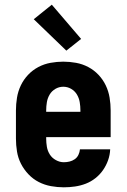

<svg xmlns="http://www.w3.org/2000/svg" viewBox="-20 -791 540 819"><path d="M252 8Q225 8 197.5 3Q170 -2 145.5 -14.5Q121 -27 101.5 -47.5Q82 -68 69.5 -92.5Q57 -117 52.5 -144.5Q48 -172 48 -200V-320Q48 -347 52.5 -374.5Q57 -402 69 -427Q81 -452 100 -472Q119 -492 143.5 -505Q168 -518 195.5 -523Q223 -528 250 -528Q277 -528 304.5 -523Q332 -518 356.5 -505Q381 -492 400 -472Q419 -452 431 -427Q443 -402 447.5 -374.5Q452 -347 452 -320V-206H177V-200Q177 -182 180 -164.5Q183 -147 192.5 -132Q202 -117 218.5 -108Q235 -99 252 -99Q265 -99 277 -102Q289 -105 299 -112Q309 -119 314.5 -130.5Q320 -142 321 -154H450Q449 -130 441 -107.5Q433 -85 419.5 -65.5Q406 -46 387 -31Q368 -16 346 -7.5Q324 1 300 4.5Q276 8 252 8ZM323 -314V-320Q323 -338 320 -355.5Q317 -373 308 -388Q299 -403 283.5 -412Q268 -421 250 -421Q232 -421 216.5 -412Q201 -403 192 -388Q183 -373 180 -355.5Q177 -338 177 -320V-314ZM263 -575 124 -709 201 -771 326 -625Z"/></svg>

Font: Iosevka SS18 Heavy
Style: Regular
Weight: 900
Monospace: yes
Designer: Belleve Invis
Foundry: Belleve Invis
Version: Version 25.1.1; ttfautohint (v1.8.4)